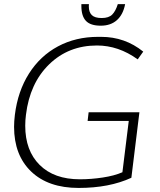

<svg xmlns="http://www.w3.org/2000/svg" viewBox="-20 -902 779 932"><path d="M469.2 -777.3Q418.9 -777.3 397 -800.8Q375 -824.2 375 -873V-881.8H411.6Q411.1 -877.9 411.1 -871.1Q411.1 -842.8 425.8 -828.6Q440.4 -814.5 473.6 -814.5Q508.3 -814.5 524.9 -831.5Q541.5 -848.6 551.8 -881.8H587.4Q577.6 -831.1 547.4 -804.2Q517.1 -777.3 469.2 -777.3ZM361.8 10.3Q214.4 10.3 131.3 -69.3Q48.3 -148.9 48.3 -286.6Q48.3 -312.5 52.2 -344.7Q66.4 -459 120.6 -544.7Q174.8 -630.4 261.2 -676.8Q347.7 -723.1 455.6 -723.1H471.2Q586.4 -723.1 675.3 -651.4L648.4 -613.8Q555.2 -681.2 450.7 -681.2Q312.5 -681.2 218.5 -589.6Q124.5 -498 106 -344.7Q102.5 -318.8 102.5 -291.5Q102.5 -170.9 172.6 -101.3Q242.7 -31.7 367.7 -31.7Q422.4 -31.7 478.8 -40.3Q535.2 -48.8 574.2 -65.9L605 -314.9H405.3L410.2 -356.9H656.7L617.7 -39.1Q510.7 10.3 361.8 10.3Z"/></svg>

Font: Muli
Style: ExtraLightItalic
Weight: 200
Italic angle: -7°
Designer: Vernon Adams
Foundry: newtypography
Version: Version 2.0; ttfautohint (v1.00rc1.2-2d82) -l 8 -r 50 -G 200